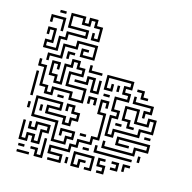

<svg xmlns="http://www.w3.org/2000/svg" viewBox="-103 -800 912 910"><g transform="rotate(15 352.5 -345.0)"><path d="M49 -504V-546H79V-594H61V-570H49V-606H91V-534H61V-516H109V-576H139V-606H229V-624H139V-696H211V-666H229V-696H271V-666H301V-594H259V-630H271V-606H289V-654H259V-684H241V-654H199V-684H151V-636H241V-594H151V-564H121V-504ZM85 -684V-696H115V-684ZM109 -600V-654H61V-630H49V-666H121V-600ZM79 -450V-486H139V-546H199V-576H301V-504H229V-546H265V-534H241V-516H289V-564H211V-534H151V-474H91V-450ZM169 -480V-516H205V-504H181V-480ZM109 -294V-324H79V-414H49V-450H61V-426H91V-336H121V-306H139V-336H241V-306H289V-354H199V-426H259V-444H229V-474H211V-444H181V-354H139V-384H109V-456H151V-420H139V-444H121V-396H151V-366H169V-456H199V-486H241V-456H271V-414H211V-366H301V-294H229V-324H151V-294ZM289 -444V-480H301V-456H355V-444ZM439 -174V-276H469V-294H439V-366H499V-384H469V-426H499V-444H391V-396H409V-420H421V-384H379V-456H511V-414H481V-396H511V-354H451V-306H481V-264H451V-186H469V-216H589V-246H649V-294H631V-264H559V-324H511V-276H541V-246H565V-234H529V-264H499V-336H571V-276H619V-306H661V-234H601V-204H481V-174ZM559 -384V-414H535V-426H571V-396H595V-384ZM319 -354V-414H301V-384H235V-396H289V-426H331V-366H349V-420H361V-354ZM439 -390V-420H451V-390ZM589 -300V-336H619V-354H529V-390H541V-366H631V-324H601V-300ZM49 -270V-390H61V-270ZM385 -354V-366H415V-354ZM205 6V-6H259V-24H199V-66H289V-96H319V-126H379V-156H409V-264H379V-336H421V-300H409V-324H391V-276H421V-144H391V-114H331V-84H301V-54H211V-36H271V6ZM319 -300V-336H361V-300H349V-324H331V-300ZM175 -294V-306H205V-294ZM199 -84V-174H79V-276H211V-234H151V-216H241V-186H259V-216H289V-234H259V-264H241V-240H229V-276H271V-246H301V-204H271V-174H229V-204H139V-246H199V-264H91V-186H211V-96H259V-126H289V-144H241V-120H229V-156H301V-114H271V-84ZM475 -234V-246H505V-234ZM49 -210V-240H61V-210ZM109 -210V-240H121V-210ZM625 -204V-216H655V-204ZM439 -114V-150H451V-126H589V-156H649V-174H511V-156H565V-144H499V-186H661V-144H601V-114ZM325 -144V-156H355V-144ZM49 -54V-150H61V-66H79V-96H121V-66H139V-126H169V-144H121V-114H79V-150H91V-126H109V-156H181V-114H151V-54H109V-84H91V-54ZM409 -84V-120H421V-96H595V-84ZM619 -90V-120H631V-90ZM355 -84V-96H385V-84ZM139 6V-24H115V-36H151V-6H169V-90H181V6ZM319 6V-66H421V6H385V-6H409V-54H331V-6H349V-36H385V-24H361V6ZM445 6V-6H469V-24H439V-66H475V-54H451V-36H481V6ZM505 -24V-36H529V-54H505V-66H541V-24ZM559 -30V-66H595V-54H571V-30ZM55 -24V-36H85V-24ZM289 0V-30H301V0ZM55 6V-6H115V6Z"/></g></svg>

Font: Rubik Maze
Style: Regular
Weight: 400
Designer: Hubert and Fischer, NaN
Foundry: Hubert and Fischer, NaN
Version: Version 2.200